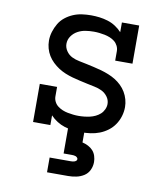

<svg xmlns="http://www.w3.org/2000/svg" viewBox="-84 -608 769 897"><g transform="rotate(10 300.0 -159.0)"><path d="M325 8Q305 8 284.5 5.5Q264 3 245 -3Q226 -9 208.5 -20Q191 -31 177 -46V0H95V-181H177V-136Q177 -123 183 -111Q189 -99 199.5 -91Q210 -83 222 -78Q234 -73 247 -70.5Q260 -68 273 -66.5Q286 -65 299 -65Q312 -65 326 -66.5Q340 -68 353 -71Q366 -74 378.5 -80Q391 -86 401 -95Q411 -104 417 -117Q423 -130 423 -143Q423 -162 411.5 -177.5Q400 -193 383.5 -201Q367 -209 349 -212.5Q331 -216 313 -220Q295 -224 277 -228Q259 -232 241 -237Q223 -242 206 -249Q189 -256 173.5 -266Q158 -276 144.5 -289Q131 -302 121.5 -317.5Q112 -333 107 -351Q102 -369 102 -388Q102 -409 108.5 -430Q115 -451 126 -469.5Q137 -488 154 -501.5Q171 -515 191 -523.5Q211 -532 232.5 -535Q254 -538 276 -538Q296 -538 316 -535.5Q336 -533 355.5 -527Q375 -521 392 -510Q409 -499 423 -484V-530H505V-349H423V-394Q423 -407 417 -419Q411 -431 401 -439Q391 -447 378.5 -452Q366 -457 353.5 -459.5Q341 -462 328 -463.5Q315 -465 302 -465Q282 -465 262.5 -462Q243 -459 225.5 -449.5Q208 -440 196.5 -423.5Q185 -407 185 -387Q185 -369 196 -353Q207 -337 223.5 -329Q240 -321 258.5 -317.5Q277 -314 295 -310Q313 -306 331 -302Q349 -298 366.5 -293Q384 -288 401.5 -281Q419 -274 434.5 -264.5Q450 -255 463.5 -242Q477 -229 486.5 -213Q496 -197 501 -179Q506 -161 506 -143Q506 -121 499.5 -99.5Q493 -78 480.5 -59.5Q468 -41 450 -27.5Q432 -14 411.5 -6Q391 2 369 5Q347 8 325 8ZM200 220V150H300Q305 150 309.5 149.5Q314 149 318 147.5Q322 146 325.5 143Q329 140 329 135Q329 131 325.5 127.5Q322 124 318 122.5Q314 121 309.5 120.5Q305 120 300 120H261V0H339V54Q353 57 366.5 64Q380 71 389.5 81.5Q399 92 403.5 106.5Q408 121 408 135Q408 155 399.5 173Q391 191 374.5 201.5Q358 212 338.5 216Q319 220 300 220Z"/></g></svg>

Font: Iosevka Curly Slab Extended
Style: Regular
Weight: 400
Width: 7
Monospace: yes
Designer: Belleve Invis
Foundry: Belleve Invis
Version: Version 11.1.0; ttfautohint (v1.8.3)